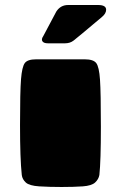

<svg xmlns="http://www.w3.org/2000/svg" viewBox="-20 -743 483 767"><path d="M372 -723Q404 -723 404 -704Q404 -689 387 -675Q370 -661 350 -644Q304 -605 274 -581Q260 -570 240 -570H171Q155 -570 149.5 -578Q144 -586 153 -599L205 -697Q222 -723 252 -723ZM124 -506H319Q353 -506 364.5 -491Q376 -476 379.5 -424.5Q383 -373 383 -236.5Q383 -100 377 -44Q374 -27 360 -14Q346 -1 310.5 1.5Q275 4 226 4Q177 4 137 1.5Q97 -1 83 -14Q69 -27 67 -44Q60 -109 60 -243.5Q60 -378 64 -427Q68 -476 79 -491Q90 -506 124 -506Z"/></svg>

Font: Chango
Style: Regular
Weight: 400
Designer: Manuel Lupez
Foundry: Fontstage
Version: Version 1.001